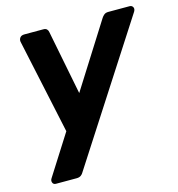

<svg xmlns="http://www.w3.org/2000/svg" viewBox="-106 -612 829 894"><g transform="rotate(-15 308.5 -165.0)"><path d="M54 190Q42 190 38 179.5Q34 169 42 158L164 -34L66 -491Q64 -502 70.5 -511Q77 -520 92 -520H183Q195 -520 200.5 -514Q206 -508 207 -500L268 -190L464 -500Q469 -508 476.5 -514Q484 -520 497 -520H599Q610 -520 615 -511Q620 -502 613 -490L187 170Q183 178 175 184Q167 190 154 190Z"/></g></svg>

Font: Rubik SemiBold
Style: Italic
Weight: 600
Italic angle: -12°
Designer: Hubert and Fischer
Foundry: Hubert and Fischer
Version: Version 2.300;gftools[0.9.30]